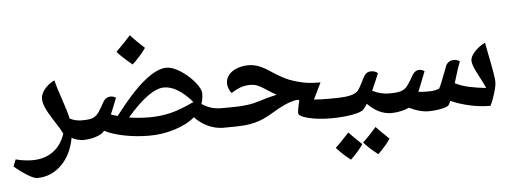

<svg xmlns="http://www.w3.org/2000/svg" viewBox="-99 -876 3639 1363"><g transform="rotate(-5 1720.0 -194.5)"><path d="M475.1 9.8Q428.7 9.8 388.2 -13.2Q366.7 106.9 293.5 178.5Q220.2 250 120.1 250Q98.1 250 51.8 221.4Q5.4 192.9 -40 153.8L-21 105Q42 121.1 98.1 121.1Q184.6 121.1 245.1 77.4Q305.7 33.7 332 -47.9Q321.8 -69.3 312.5 -85Q303.2 -100.6 268.1 -155.3Q234.9 -206.1 219 -242.4Q203.1 -278.8 203.1 -307.1Q203.1 -341.3 231 -375.2Q258.8 -409.2 301.8 -430.2Q313 -382.8 345.7 -288.1Q376 -200.2 386.2 -150.9Q424.8 -129.9 475.1 -129.9Q484.9 -129.9 484.9 -120.1V0Q484.9 9.8 475.1 9.8Z M1469.7 9.8Q1412.1 9.8 1358.6 -15.1Q1305.2 -40 1265.6 -83Q1213.4 -36.6 1124 -8.3Q1034.7 20 940.9 20Q849.1 20 762.7 2.9Q676.3 -14.2 622.1 -43L613.8 -33.2Q595.2 -14.6 553.5 -2.4Q511.7 9.8 464.8 9.8Q455.1 9.8 455.1 0V-120.1Q455.1 -129.9 464.8 -129.9Q514.6 -129.9 537.6 -135.7Q560.5 -141.6 577.9 -158Q595.2 -174.3 618.7 -216.8L636.7 -249Q644.5 -263.2 658.4 -272Q672.4 -280.8 689.9 -280.8Q709 -280.8 727.1 -269L705.1 -212.9L680.7 -153.8Q702.6 -145.5 728 -139.2Q850.6 -300.3 942.9 -375.2Q1035.2 -450.2 1102.1 -450.2Q1143.1 -450.2 1198 -416.3Q1252.9 -382.3 1296.4 -331.1Q1339.8 -279.8 1339.8 -245.1Q1339.8 -209.5 1327.6 -171.9Q1355.5 -153.3 1388.9 -141.6Q1422.4 -129.9 1469.7 -129.9Q1480 -129.9 1480 -120.1V0Q1480 9.8 1469.7 9.8ZM1072.8 -312Q971.2 -312 806.6 -121.1Q878.9 -109.9 952.6 -109.9Q1031.2 -109.9 1102.3 -127Q1173.3 -144 1272 -190.9Q1167 -312 1072.8 -312ZM962.9 -604Q927.2 -551.3 865.7 -493.7Q792.5 -554.2 758.8 -592.8Q829.6 -663.6 863.8 -702.6Q904.3 -656.7 962.9 -604Z M1460 9.8Q1450.2 9.8 1450.2 0V-120.1Q1450.2 -129.9 1460 -129.9Q1564.5 -129.9 1599.9 -132.1Q1635.3 -134.3 1665.3 -138.9Q1695.3 -143.6 1722.2 -151.9Q1815.4 -180.7 1865.7 -190.9Q1836.9 -206.1 1814.2 -221.2Q1791.5 -236.3 1771.2 -248.8Q1751 -261.2 1730.7 -269Q1710.4 -276.9 1687 -276.9Q1652.3 -276.9 1623 -268.1Q1593.8 -259.3 1547.9 -231Q1537.6 -241.2 1529.3 -262.5Q1521 -283.7 1521 -301.8Q1521 -335.9 1542.2 -361.8Q1563.5 -387.7 1601.3 -402.3Q1639.2 -417 1683.1 -417Q1719.7 -417 1755.1 -403.8Q1790.5 -390.6 1833.5 -361.8Q1871.6 -335.9 1904.3 -317.9Q1937 -299.8 1961.4 -290Q1985.8 -280.3 2024.2 -269.5Q2062.5 -258.8 2097.7 -254.9Q2132.8 -251 2183.1 -251L2126 -133.8Q2155.3 -129.9 2243.2 -129.9Q2252.9 -129.9 2252.9 -120.1V0Q2252.9 9.8 2243.2 9.8Q2143.6 9.8 2074.7 -7.6Q2005.9 -24.9 2005.9 -47.9Q2005.9 -73.7 2022 -138.2L2002.9 -142.1Q1959.5 -133.8 1917.2 -115Q1875 -96.2 1826.2 -65.9Q1789.1 -43.5 1757.6 -29.3Q1726.1 -15.1 1692.9 -6.6Q1659.7 2 1619.4 5.9Q1579.1 9.8 1460 9.8Z M2232.9 9.8Q2223.1 9.8 2223.1 0V-120.1Q2223.1 -129.9 2232.9 -129.9Q2318.4 -129.9 2353.8 -134.3Q2389.2 -138.7 2411.4 -148.4Q2433.6 -158.2 2445.1 -173.6Q2456.5 -189 2482.4 -241.7Q2500 -278.3 2513.9 -288.1Q2527.8 -297.9 2547.9 -297.9Q2576.7 -297.9 2594.7 -280.8Q2583.5 -254.4 2570.8 -223.1Q2558.1 -191.9 2543 -160.2Q2600.1 -129.9 2667 -129.9Q2676.8 -129.9 2676.8 -120.1V0Q2676.8 9.8 2667 9.8Q2622.6 9.8 2581.1 -9.3Q2539.6 -28.3 2497.1 -70.8Q2484.9 -50.3 2469.7 -33.2Q2453.1 -14.2 2385 -2.2Q2316.9 9.8 2232.9 9.8ZM2440.4 211.4Q2410.6 257.3 2350.6 314.5Q2287.6 264.6 2250.5 221.7Q2276.9 197.3 2302.7 169.4Q2328.6 141.6 2348.6 120.6Q2383.3 158.2 2440.4 211.4ZM2636.2 189.5Q2604.5 237.8 2547.4 292.5Q2483.9 243.2 2447.3 200.7Q2492.2 158.7 2544.4 98.6Q2582 137.7 2636.2 189.5Z M3370.6 20Q3295.9 20 3220.9 2.9Q3146 -14.2 3089.8 -40L3075.7 -12.2Q3067.9 1 3021.7 10.5Q2975.6 20 2927.7 20Q2869.1 20 2791.5 -17.1Q2770.5 -6.3 2735.1 1.7Q2699.7 9.8 2656.7 9.8Q2647 9.8 2647 0V-120.1Q2647 -129.9 2656.7 -129.9Q2709 -129.9 2736.8 -136.5Q2764.6 -143.1 2782 -159.9Q2799.3 -176.8 2822.3 -216.8L2840.8 -249Q2848.6 -261.7 2861.3 -270Q2874 -278.3 2889.6 -278.3Q2907.7 -278.3 2925.8 -266.1Q2912.1 -232.9 2898.2 -195.8Q2884.3 -158.7 2868.7 -124Q2895 -120.1 2933.6 -120.1Q2963.9 -120.1 2978.8 -122.6Q2993.7 -125 3017.6 -132.8Q3030.8 -154.8 3067.4 -252L3082.5 -292Q3088.9 -306.6 3103.8 -316.9Q3118.7 -327.1 3139.6 -327.1Q3162.6 -327.1 3181.6 -314Q3167 -279.3 3145 -205.1L3131.8 -162.1Q3177.2 -139.2 3231.9 -127.4Q3286.6 -115.7 3351.6 -108.9Q3335.9 -143.6 3320.1 -173.6Q3304.2 -203.6 3291.7 -228.8Q3279.3 -253.9 3271.5 -274.7Q3263.7 -295.4 3263.7 -311Q3263.7 -339.8 3295.9 -374.8Q3328.1 -409.7 3370.6 -430.2L3385.7 -352.1Q3419.9 -183.6 3419.9 -147Q3419.9 -120.1 3405 -69.6Q3390.1 -19 3370.6 20Z"/></g></svg>

Font: Droid Arabic Naskh
Style: Bold
Weight: 700
Designer: Pascal Zoghbi
Foundry: Ascender Corporation
Version: Version 1.00